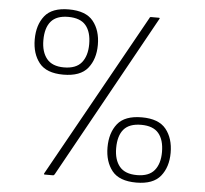

<svg xmlns="http://www.w3.org/2000/svg" viewBox="-51 -764 875 818"><g transform="rotate(5 386.5 -355.0)"><path d="M170 0Q167 0 166.5 -1.5Q166 -3 167 -5L556 -703Q557 -706 558.5 -707Q560 -708 561 -708H596Q599 -708 599.5 -706.5Q600 -705 598 -702L212 -5Q210 -2 208.5 -1Q207 0 204 0ZM211 -431Q139 -431 108 -470Q77 -509 77 -570Q77 -632 108 -671Q139 -710 211 -710Q284 -710 315.5 -671Q347 -632 347 -570Q347 -509 315.5 -470Q284 -431 211 -431ZM211 -462Q263 -462 286.5 -491Q310 -520 310 -570Q310 -622 286.5 -650Q263 -678 211 -678Q161 -678 137.5 -650.5Q114 -623 114 -570Q114 -520 137.5 -491Q161 -462 211 -462ZM561 0Q488 0 457 -39Q426 -78 426 -139Q426 -201 457 -240Q488 -279 561 -279Q633 -279 664.5 -240Q696 -201 696 -139Q696 -78 664.5 -39Q633 0 561 0ZM561 -32Q612 -32 635.5 -60.5Q659 -89 659 -139Q659 -191 635.5 -219Q612 -247 561 -247Q510 -247 486.5 -219.5Q463 -192 463 -139Q463 -89 486.5 -60.5Q510 -32 561 -32Z"/></g></svg>

Font: Glory ExtraLight
Style: Regular
Weight: 250
Version: Version 1.011